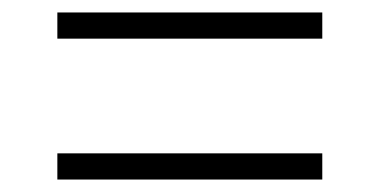

<svg xmlns="http://www.w3.org/2000/svg" viewBox="-20 -504 609 308"><path d="M72 -442V-484H497V-442ZM72 -216V-258H497V-216Z"/></svg>

Font: Modern
Style: Regular
Weight: 300
Designer: Julieta Ulanovsky
Foundry: Julieta Ulanovsky
Version: Version 8.000